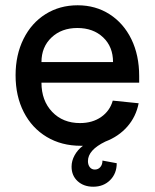

<svg xmlns="http://www.w3.org/2000/svg" viewBox="-20 -536 586 727"><path d="M39 -251Q39 -328 69 -388.5Q99 -449 152.5 -482.5Q206 -516 274 -516Q342 -516 395 -482Q448 -448 477.5 -387.5Q507 -327 507 -248V-223H137Q137 -155 177.5 -112.5Q218 -70 283 -70Q330 -70 363 -93Q396 -116 407 -155L505 -145Q495 -94 462 -56.5Q429 -19 379 0Q313 32 313 74Q313 88 320 97Q327 106 339 106Q352 106 360 96.5Q368 87 368 72L422 82Q422 121 397 146Q372 171 333 171Q297 171 274 150Q251 129 251 95Q251 73 262.5 52Q274 31 294 16H286Q213 16 157 -17.5Q101 -51 70 -111.5Q39 -172 39 -251ZM273 -430Q213 -430 175 -394Q137 -358 137 -301H408Q408 -359 370.5 -394.5Q333 -430 273 -430Z"/></svg>

Font: MedMera Sans Display
Style: Regular
Weight: 500
Designer: Kasper Nordkvist
Foundry: UNCUT.wtf
Version: Version 1.300